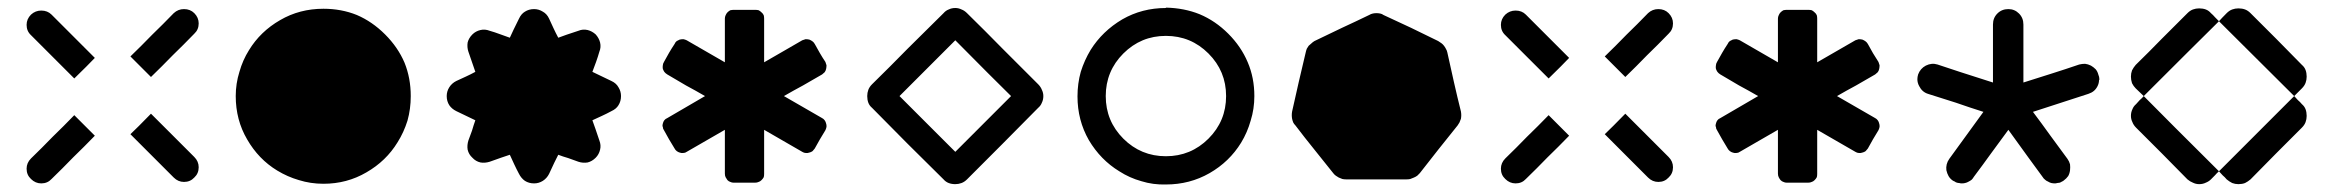

<svg xmlns="http://www.w3.org/2000/svg" viewBox="-20 -576 6206 511"><path d="M62.5 -482.4Q50.8 -493.2 50.8 -509.8Q50.8 -525.4 62.5 -537.1Q74.2 -547.9 89.8 -547.9Q106.4 -547.9 117.2 -537.1Q146.5 -507.8 174.8 -479.5Q204.1 -450.2 232.4 -421.9Q214.8 -403.3 177.7 -367.2Q149.4 -395.5 120.1 -424.8Q91.8 -453.1 62.5 -482.4ZM442.4 -541Q454.1 -551.8 469.7 -551.8Q486.3 -551.8 497.1 -541Q508.8 -529.3 508.8 -513.7Q508.8 -497.1 497.1 -486.3Q468.8 -457 439.5 -428.7Q411.1 -399.4 381.8 -371.1Q364.3 -388.7 327.1 -425.8Q356.4 -454.1 384.8 -483.4Q414.1 -511.7 442.4 -541ZM497.1 -158.2Q508.8 -146.5 508.8 -130.9Q508.8 -114.3 497.1 -103.5Q486.3 -91.8 469.7 -91.8Q454.1 -91.8 442.4 -103.5Q414.1 -131.8 384.8 -161.1Q356.4 -189.5 327.1 -218.8Q345.7 -236.3 381.8 -273.4Q411.1 -244.1 439.5 -215.8Q468.8 -186.5 497.1 -158.2ZM117.2 -99.6Q106.4 -87.9 89.8 -87.9Q74.2 -87.9 62.5 -99.6Q50.8 -110.4 50.8 -127Q50.8 -142.6 62.5 -154.3Q91.8 -182.6 120.1 -211.9Q149.4 -240.2 177.7 -269.5Q196.3 -251 232.4 -214.8Q204.1 -185.5 174.8 -157.2Q146.5 -127.9 117.2 -99.6Z M840.8 -86.9Q806.6 -86.9 775.4 -96.7Q745.1 -105.5 717.8 -122.1Q668 -152.3 637.7 -205.1Q607.4 -256.8 607.4 -320.3Q607.4 -353.5 617.2 -384.8Q626 -416 642.6 -442.4Q672.9 -492.2 725.6 -522.5Q777.3 -552.7 840.8 -552.7Q888.7 -552.7 929.7 -536.1Q970.7 -518.6 1004.9 -484.4Q1039.1 -450.2 1056.6 -409.2Q1073.2 -368.2 1073.2 -320.3Q1073.2 -286.1 1064.5 -254.9Q1054.7 -223.6 1038.1 -197.3Q1007.8 -147.5 955.1 -117.2Q903.3 -86.9 840.8 -86.9Z M1401.4 -551.8Q1414.1 -551.8 1424.8 -544.9Q1435.5 -539.1 1441.4 -526.4Q1447.3 -513.7 1453.1 -501Q1459 -488.3 1465.8 -475.6Q1483.4 -482.4 1519.5 -494.1Q1531.2 -499 1543.9 -496.1Q1555.7 -493.2 1565.4 -484.4Q1574.2 -474.6 1577.1 -462.9Q1580.1 -450.2 1575.2 -438.5Q1571.3 -424.8 1566.4 -411.1Q1561.5 -397.5 1556.6 -384.8Q1574.2 -376 1607.4 -360.4Q1620.1 -354.5 1626 -343.8Q1632.8 -333 1632.8 -320.3Q1632.8 -306.6 1626 -295.9Q1620.1 -286.1 1607.4 -280.3Q1594.7 -273.4 1582 -267.6Q1569.3 -261.7 1556.6 -255.9Q1563.5 -237.3 1575.2 -202.1Q1580.1 -189.5 1577.1 -177.7Q1574.2 -165 1565.4 -156.2Q1555.7 -146.5 1543.9 -143.6Q1531.2 -141.6 1519.5 -145.5Q1505.9 -150.4 1492.2 -155.3Q1478.5 -159.2 1465.8 -164.1Q1457 -147.5 1441.4 -113.3Q1435.5 -101.6 1424.8 -94.7Q1414.1 -87.9 1401.4 -87.9Q1387.7 -87.9 1377 -94.7Q1367.2 -101.6 1361.3 -113.3Q1354.5 -126 1348.6 -138.7Q1342.8 -151.4 1336.9 -164.1Q1318.4 -158.2 1283.2 -145.5Q1270.5 -141.6 1258.8 -143.6Q1246.1 -146.5 1237.3 -156.2Q1227.5 -165 1224.6 -177.7Q1222.7 -189.5 1226.6 -202.1Q1231.4 -215.8 1236.3 -228.5Q1240.2 -242.2 1245.1 -255.9Q1228.5 -263.7 1194.3 -280.3Q1182.6 -286.1 1175.8 -295.9Q1168.9 -306.6 1168.9 -320.3Q1168.9 -333 1175.8 -343.8Q1182.6 -354.5 1194.3 -360.4Q1207 -366.2 1219.7 -372.1Q1232.4 -377.9 1245.1 -384.8Q1239.3 -402.3 1226.6 -438.5Q1222.7 -450.2 1224.6 -462.9Q1227.5 -474.6 1237.3 -484.4Q1246.1 -493.2 1258.8 -496.1Q1270.5 -499 1283.2 -494.1Q1296.9 -490.2 1309.6 -485.4Q1323.2 -480.5 1336.9 -475.6Q1344.7 -493.2 1361.3 -526.4Q1367.2 -539.1 1377 -544.9Q1387.7 -551.8 1401.4 -551.8Z M2066.4 -320.3Q2091.8 -305.7 2117.2 -291Q2142.6 -276.4 2168 -261.7Q2171.9 -259.8 2174.8 -255.9Q2177.7 -252 2178.7 -247.1Q2179.7 -244.1 2179.7 -241.2Q2179.7 -239.3 2179.7 -238.3Q2178.7 -233.4 2176.8 -229.5Q2168.9 -216.8 2162.1 -205.1Q2155.3 -193.4 2148.4 -180.7Q2145.5 -176.8 2142.6 -173.8Q2138.7 -170.9 2133.8 -169.9Q2128.9 -168 2124 -168.9Q2120.1 -168.9 2115.2 -171.9Q2082 -191.4 2013.7 -230.5Q2013.7 -201.2 2013.7 -171.9Q2013.7 -142.6 2013.7 -113.3Q2013.7 -108.4 2012.7 -104.5Q2010.7 -100.6 2006.8 -96.7Q2002.9 -92.8 1999 -91.8Q1995.1 -89.8 1989.3 -89.8Q1975.6 -89.8 1961.9 -89.8Q1947.3 -89.8 1933.6 -89.8Q1932.6 -89.8 1932.6 -89.8Q1927.7 -89.8 1923.8 -91.8Q1919.9 -92.8 1916 -96.7Q1913.1 -100.6 1911.1 -104.5Q1909.2 -108.4 1909.2 -114.3Q1909.2 -152.3 1909.2 -230.5Q1883.8 -215.8 1858.4 -201.2Q1833 -186.5 1807.6 -171.9Q1803.7 -168.9 1798.8 -168.9Q1793.9 -168 1789.1 -169.9Q1785.2 -170.9 1781.2 -173.8Q1777.3 -176.8 1775.4 -180.7Q1767.6 -193.4 1760.7 -205.1Q1753.9 -216.8 1747.1 -229.5Q1744.1 -233.4 1744.1 -238.3Q1743.2 -239.3 1743.2 -241.2Q1743.2 -244.1 1744.1 -247.1Q1745.1 -252 1748 -255.9Q1751 -259.8 1755.9 -261.7Q1789.1 -281.2 1856.4 -320.3Q1831.1 -335 1805.7 -348.6Q1781.2 -363.3 1755.9 -377.9Q1751 -380.9 1748 -384.8Q1746.1 -387.7 1744.1 -392.6Q1743.2 -397.5 1744.1 -402.3Q1744.1 -406.2 1747.1 -411.1Q1753.9 -422.9 1760.7 -435.5Q1767.6 -447.3 1775.4 -459Q1777.3 -463.9 1781.2 -466.8Q1785.2 -468.8 1789.1 -470.7Q1793.9 -471.7 1798.8 -471.7Q1803.7 -470.7 1807.6 -468.8Q1841.8 -449.2 1909.2 -410.2Q1909.2 -439.5 1909.2 -467.8Q1909.2 -497.1 1909.2 -526.4Q1909.2 -531.2 1911.1 -535.2Q1913.1 -540 1916 -543Q1919.9 -546.9 1923.8 -548.8Q1928.7 -549.8 1933.6 -549.8Q1947.3 -549.8 1961.9 -549.8Q1975.6 -549.8 1989.3 -549.8Q1995.1 -549.8 1999 -548.8Q2002.9 -546.9 2006.8 -543Q2010.7 -540 2012.7 -535.2Q2013.7 -531.2 2013.7 -526.4Q2013.7 -487.3 2013.7 -410.2Q2039.1 -424.8 2064.5 -439.5Q2089.8 -454.1 2115.2 -468.8Q2120.1 -470.7 2124 -471.7Q2128.9 -471.7 2133.8 -470.7Q2138.7 -468.8 2142.6 -465.8Q2145.5 -463.9 2148.4 -459Q2155.3 -447.3 2162.1 -434.6Q2168.9 -422.9 2176.8 -411.1Q2178.7 -406.2 2179.7 -402.3Q2179.7 -397.5 2178.7 -392.6Q2177.7 -387.7 2174.8 -383.8Q2171.9 -380.9 2168 -377.9Q2142.6 -363.3 2117.2 -348.6Q2091.8 -335 2066.4 -320.3Z M2743.2 -351.6Q2750 -344.7 2752.9 -336.9Q2756.8 -329.1 2756.8 -320.3Q2756.8 -310.5 2752.9 -302.7Q2750 -294.9 2743.2 -289.1Q2696.3 -241.2 2648.4 -193.4Q2601.6 -146.5 2553.7 -98.6Q2546.9 -91.8 2539.1 -88.9Q2531.2 -85.9 2522.5 -85.9Q2512.7 -85.9 2504.9 -88.9Q2497.1 -91.8 2491.2 -98.6Q2443.4 -146.5 2395.5 -193.4Q2348.6 -241.2 2300.8 -289.1Q2293.9 -294.9 2291 -302.7Q2288.1 -310.5 2288.1 -320.3Q2288.1 -329.1 2291 -336.9Q2293.9 -344.7 2300.8 -351.6Q2348.6 -398.4 2395.5 -446.3Q2443.4 -494.1 2491.2 -541Q2497.1 -547.9 2504.9 -550.8Q2512.7 -554.7 2522.5 -554.7Q2531.2 -554.7 2539.1 -550.8Q2546.9 -547.9 2553.7 -541Q2601.6 -494.1 2648.4 -446.3Q2696.3 -398.4 2743.2 -351.6ZM2522.5 -171.9Q2571.3 -220.7 2670.9 -320.3Q2621.1 -369.1 2522.5 -468.8Q2472.7 -418.9 2374 -320.3Q2411.1 -283.2 2448.2 -246.1Q2485.4 -209 2522.5 -171.9Z M3083 -480.5Q3049.8 -480.5 3021.5 -468.8Q2993.2 -457 2969.7 -433.6Q2946.3 -410.2 2934.6 -381.8Q2922.9 -353.5 2922.9 -320.3Q2922.9 -253.9 2969.7 -207Q3016.6 -160.2 3083 -160.2Q3149.4 -160.2 3196.3 -207Q3243.2 -253.9 3243.2 -320.3Q3243.2 -386.7 3196.3 -433.6Q3149.4 -480.5 3083 -480.5ZM3083 -554.7Q3083 -554.7 3083 -554.7Q3083 -554.7 3083 -555.7Q3131.8 -554.7 3172.9 -538.1Q3214.8 -520.5 3249 -486.3Q3283.2 -452.1 3300.8 -410.2Q3318.4 -369.1 3318.4 -320.3Q3318.4 -286.1 3308.6 -254.9Q3299.8 -223.6 3283.2 -196.3Q3252 -145.5 3199.2 -115.2Q3146.5 -85 3083 -85Q3048.8 -84 3017.6 -93.8Q2986.3 -102.5 2959 -120.1Q2909.2 -150.4 2877.9 -203.1Q2847.7 -255.9 2847.7 -319.3Q2847.7 -353.5 2856.4 -384.8Q2866.2 -416 2882.8 -443.4Q2914.1 -493.2 2966.8 -524.4Q3019.5 -554.7 3083 -554.7Z M3868.2 -279.3Q3869.1 -274.4 3869.1 -269.5Q3869.1 -264.6 3868.2 -259.8Q3866.2 -254.9 3864.3 -250Q3862.3 -246.1 3859.4 -242.2Q3834 -210 3808.6 -178.7Q3784.2 -147.5 3758.8 -115.2Q3754.9 -111.3 3752 -108.4Q3748 -105.5 3743.2 -103.5Q3738.3 -101.6 3733.4 -99.6Q3729.5 -98.6 3723.6 -98.6Q3683.6 -98.6 3643.6 -98.6Q3602.5 -98.6 3562.5 -98.6Q3557.6 -98.6 3552.7 -99.6Q3547.9 -101.6 3543 -103.5Q3539.1 -105.5 3535.2 -108.4Q3531.2 -111.3 3528.3 -115.2Q3502.9 -147.5 3477.5 -178.7Q3452.1 -210 3427.7 -242.2Q3423.8 -246.1 3421.9 -250Q3419.9 -254.9 3418.9 -259.8Q3418 -264.6 3418 -269.5Q3418 -274.4 3418.9 -279.3Q3427.7 -318.4 3436.5 -357.4Q3446.3 -397.5 3455.1 -436.5Q3456.1 -441.4 3458 -446.3Q3460 -450.2 3462.9 -454.1Q3466.8 -458 3470.7 -460.9Q3473.6 -463.9 3478.5 -466.8Q3514.6 -484.4 3551.8 -502Q3587.9 -518.6 3624 -536.1Q3628.9 -539.1 3633.8 -540Q3637.7 -541 3643.6 -541Q3648.4 -541 3653.3 -540Q3658.2 -539.1 3662.1 -536.1Q3699.2 -518.6 3735.4 -502Q3771.5 -484.4 3807.6 -466.8Q3812.5 -463.9 3816.4 -460.9Q3820.3 -458 3823.2 -454.1Q3826.2 -450.2 3828.1 -446.3Q3831.1 -441.4 3832 -436.5Q3840.8 -397.5 3849.6 -357.4Q3858.4 -318.4 3868.2 -279.3Z M3986.3 -482.4Q3974.6 -493.2 3974.6 -509.8Q3974.6 -525.4 3986.3 -537.1Q3998 -547.9 4013.7 -547.9Q4030.3 -547.9 4041 -537.1Q4070.3 -507.8 4098.6 -479.5Q4127.9 -450.2 4156.2 -421.9Q4138.7 -403.3 4101.6 -367.2Q4073.2 -395.5 4043.9 -424.8Q4015.6 -453.1 3986.3 -482.4ZM4366.2 -541Q4377.9 -551.8 4393.6 -551.8Q4410.2 -551.8 4420.9 -541Q4432.6 -529.3 4432.6 -513.7Q4432.6 -497.1 4420.9 -486.3Q4392.6 -457 4363.3 -428.7Q4335 -399.4 4305.7 -371.1Q4288.1 -388.7 4251 -425.8Q4280.3 -454.1 4308.6 -483.4Q4337.9 -511.7 4366.2 -541ZM4420.9 -158.2Q4432.6 -146.5 4432.6 -130.9Q4432.6 -114.3 4420.9 -103.5Q4410.2 -91.8 4393.6 -91.8Q4377.9 -91.8 4366.2 -103.5Q4337.9 -131.8 4308.6 -161.1Q4280.3 -189.5 4251 -218.8Q4269.5 -236.3 4305.7 -273.4Q4335 -244.1 4363.3 -215.8Q4392.6 -186.5 4420.9 -158.2ZM4041 -99.6Q4030.3 -87.9 4013.7 -87.9Q3998 -87.9 3986.3 -99.6Q3974.6 -110.4 3974.6 -127Q3974.6 -142.6 3986.3 -154.3Q4015.6 -182.6 4043.9 -211.9Q4073.2 -240.2 4101.6 -269.5Q4120.1 -251 4156.2 -214.8Q4127.9 -185.5 4098.6 -157.2Q4070.3 -127.9 4041 -99.6Z M4869.1 -320.3Q4894.5 -305.7 4919.9 -291Q4945.3 -276.4 4970.7 -261.7Q4974.6 -259.8 4977.5 -255.9Q4980.5 -252 4981.4 -247.1Q4982.4 -244.1 4982.4 -241.2Q4982.4 -239.3 4982.4 -238.3Q4981.4 -233.4 4979.5 -229.5Q4971.7 -216.8 4964.8 -205.1Q4958 -193.4 4951.2 -180.7Q4948.2 -176.8 4945.3 -173.8Q4941.4 -170.9 4936.5 -169.9Q4931.6 -168 4926.8 -168.9Q4922.9 -168.9 4918 -171.9Q4884.8 -191.4 4816.4 -230.5Q4816.4 -201.2 4816.4 -171.9Q4816.4 -142.6 4816.4 -113.3Q4816.4 -108.4 4815.4 -104.5Q4813.5 -100.6 4809.6 -96.7Q4805.7 -92.8 4801.8 -91.8Q4797.9 -89.8 4792 -89.8Q4778.3 -89.8 4764.6 -89.8Q4750 -89.8 4736.3 -89.8Q4735.4 -89.8 4735.4 -89.8Q4730.5 -89.8 4726.6 -91.8Q4722.7 -92.8 4718.8 -96.7Q4715.8 -100.6 4713.9 -104.5Q4711.9 -108.4 4711.9 -114.3Q4711.9 -152.3 4711.9 -230.5Q4686.5 -215.8 4661.1 -201.2Q4635.7 -186.5 4610.4 -171.9Q4606.4 -168.9 4601.6 -168.9Q4596.7 -168 4591.8 -169.9Q4587.9 -170.9 4584 -173.8Q4580.1 -176.8 4578.1 -180.7Q4570.3 -193.4 4563.5 -205.1Q4556.6 -216.8 4549.8 -229.5Q4546.9 -233.4 4546.9 -238.3Q4545.9 -239.3 4545.9 -241.2Q4545.9 -244.1 4546.9 -247.1Q4547.9 -252 4550.8 -255.9Q4553.7 -259.8 4558.6 -261.7Q4591.8 -281.2 4659.2 -320.3Q4633.8 -335 4608.4 -348.6Q4584 -363.3 4558.6 -377.9Q4553.7 -380.9 4550.8 -384.8Q4548.8 -387.7 4546.9 -392.6Q4545.9 -397.5 4546.9 -402.3Q4546.9 -406.2 4549.8 -411.1Q4556.6 -422.9 4563.5 -435.5Q4570.3 -447.3 4578.1 -459Q4580.1 -463.9 4584 -466.8Q4587.9 -468.8 4591.8 -470.7Q4596.7 -471.7 4601.6 -471.7Q4606.4 -470.7 4610.4 -468.8Q4644.5 -449.2 4711.9 -410.2Q4711.9 -439.5 4711.9 -467.8Q4711.9 -497.1 4711.9 -526.4Q4711.9 -531.2 4713.9 -535.2Q4715.8 -540 4718.8 -543Q4722.7 -546.9 4726.6 -548.8Q4731.4 -549.8 4736.3 -549.8Q4750 -549.8 4764.6 -549.8Q4778.3 -549.8 4792 -549.8Q4797.9 -549.8 4801.8 -548.8Q4805.7 -546.9 4809.6 -543Q4813.5 -540 4815.4 -535.2Q4816.4 -531.2 4816.4 -526.4Q4816.4 -487.3 4816.4 -410.2Q4841.8 -424.8 4867.2 -439.5Q4892.6 -454.1 4918 -468.8Q4922.9 -470.7 4926.8 -471.7Q4931.6 -471.7 4936.5 -470.7Q4941.4 -468.8 4945.3 -465.8Q4948.2 -463.9 4951.2 -459Q4958 -447.3 4964.8 -434.6Q4971.7 -422.9 4979.5 -411.1Q4981.4 -406.2 4982.4 -402.3Q4982.4 -397.5 4981.4 -392.6Q4980.5 -387.7 4977.5 -383.8Q4974.6 -380.9 4970.7 -377.9Q4945.3 -363.3 4919.9 -348.6Q4894.5 -335 4869.1 -320.3Z M5564.5 -377.9Q5567.4 -371.1 5567.4 -365.2Q5567.4 -363.3 5566.4 -362.3Q5566.4 -354.5 5562.5 -346.7Q5558.6 -338.9 5552.7 -334Q5546.9 -329.1 5538.1 -326.2Q5489.3 -310.5 5390.6 -278.3Q5414.1 -247.1 5436.5 -215.8Q5459 -184.6 5482.4 -153.3Q5487.3 -146.5 5489.3 -138.7Q5490.2 -130.9 5489.3 -123Q5488.3 -114.3 5484.4 -107.4Q5479.5 -100.6 5472.7 -95.7Q5470.7 -93.8 5467.8 -92.8Q5464.8 -90.8 5461.9 -89.8Q5458 -88.9 5455.1 -88.9Q5452.1 -87.9 5449.2 -87.9Q5444.3 -87.9 5439.5 -88.9Q5435.5 -89.8 5430.7 -92.8Q5425.8 -94.7 5422.9 -97.7Q5418.9 -100.6 5416 -105.5Q5385.7 -146.5 5325.2 -230.5Q5301.8 -199.2 5279.3 -168Q5256.8 -136.7 5233.4 -105.5Q5230.5 -100.6 5227.5 -97.7Q5223.6 -94.7 5219.7 -92.8Q5214.8 -89.8 5210 -88.9Q5206.1 -87.9 5201.2 -87.9Q5197.3 -87.9 5194.3 -88.9Q5191.4 -88.9 5188.5 -89.8Q5184.6 -90.8 5182.6 -92.8Q5179.7 -93.8 5176.8 -95.7Q5169.9 -100.6 5166 -107.4Q5162.1 -114.3 5160.2 -123Q5159.2 -130.9 5161.1 -138.7Q5163.1 -146.5 5168 -153.3Q5198.2 -194.3 5258.8 -278.3Q5221.7 -290 5185.5 -302.7Q5148.4 -314.5 5111.3 -326.2Q5095.7 -331.1 5087.9 -346.7Q5083 -355.5 5083 -365.2Q5083 -371.1 5085 -377.9Q5090.8 -393.6 5105.5 -401.4Q5121.1 -409.2 5136.7 -404.3Q5185.5 -387.7 5284.2 -356.4Q5284.2 -394.5 5284.2 -433.6Q5284.2 -472.7 5284.2 -510.7Q5284.2 -528.3 5295.9 -540Q5307.6 -551.8 5325.2 -551.8Q5341.8 -551.8 5353.5 -540Q5365.2 -528.3 5365.2 -510.7Q5365.2 -459 5365.2 -356.4Q5402.3 -368.2 5439.5 -379.9Q5476.6 -391.6 5513.7 -404.3Q5521.5 -406.2 5529.3 -406.2Q5537.1 -405.3 5544.9 -401.4Q5551.8 -397.5 5557.6 -391.6Q5562.5 -385.7 5564.5 -377.9Z M5833 -553.7Q5842.8 -553.7 5850.6 -550.8Q5858.4 -547.9 5864.3 -541Q5870.1 -536.1 5875 -530.3Q5879.9 -525.4 5885.7 -519.5Q5818.4 -453.1 5685.5 -320.3Q5678.7 -327.1 5664.1 -340.8Q5658.2 -346.7 5654.3 -354.5Q5651.4 -363.3 5651.4 -372.1Q5651.4 -380.9 5654.3 -388.7Q5658.2 -396.5 5664.1 -403.3Q5699.2 -437.5 5733.4 -472.7Q5767.6 -506.8 5801.8 -541Q5808.6 -547.9 5816.4 -550.8Q5824.2 -553.7 5833 -553.7ZM6106.4 -298.8Q6113.3 -293 6116.2 -285.2Q6119.1 -277.3 6119.1 -267.6Q6119.1 -258.8 6116.2 -251Q6113.3 -243.2 6106.4 -236.3Q6072.3 -202.1 6038.1 -168Q6003.9 -133.8 5969.7 -98.6Q5962.9 -92.8 5955.1 -88.9Q5947.3 -85.9 5937.5 -85.9Q5928.7 -85.9 5920.9 -88.9Q5913.1 -92.8 5906.2 -98.6Q5901.4 -104.5 5895.5 -109.4Q5890.6 -115.2 5885.7 -120.1Q5952.1 -186.5 6085.9 -320.3Q6090.8 -314.5 6095.7 -309.6Q6101.6 -304.7 6106.4 -298.8ZM5864.3 -98.6Q5858.4 -92.8 5850.6 -89.8Q5842.8 -85.9 5833 -85.9Q5824.2 -85.9 5816.4 -89.8Q5808.6 -92.8 5801.8 -98.6Q5767.6 -133.8 5733.4 -168Q5699.2 -202.1 5665 -236.3Q5658.2 -243.2 5655.3 -251Q5651.4 -258.8 5651.4 -267.6Q5651.4 -277.3 5655.3 -285.2Q5658.2 -293 5665 -298.8Q5669.9 -304.7 5674.8 -309.6Q5680.7 -314.5 5685.5 -320.3Q5752 -252.9 5885.7 -120.1Q5879.9 -115.2 5875 -109.4Q5870.1 -104.5 5864.3 -98.6ZM6119.1 -372.1Q6119.1 -363.3 6116.2 -355.5Q6113.3 -347.7 6106.4 -340.8Q6101.6 -335.9 6095.7 -330.1Q6090.8 -325.2 6085.9 -320.3Q6018.6 -386.7 5885.7 -519.5Q5892.6 -527.3 5906.2 -541Q5913.1 -547.9 5920.9 -550.8Q5928.7 -553.7 5937.5 -553.7Q5947.3 -553.7 5955.1 -550.8Q5962.9 -547.9 5969.7 -541Q6003.9 -506.8 6038.1 -472.7Q6072.3 -438.5 6106.4 -403.3Q6113.3 -397.5 6116.2 -389.6Q6119.1 -381.8 6119.1 -372.1Z"/></svg>

Font: Passbolt
Style: Regular
Weight: 400
Version: Version 1.0